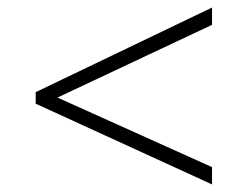

<svg xmlns="http://www.w3.org/2000/svg" viewBox="-20 -614 611 504"><path d="M536.6 -129.9 73.7 -341.8V-372.1L536.6 -594.2V-548.8L130.9 -357.9L536.6 -175.3Z"/></svg>

Font: Open Sans Light
Style: Italic
Weight: 300
Italic angle: -12°
Designer: Monotype Design Team
Foundry: Monotype Imaging Inc.
Version: Version 3.003; ttfautohint (v1.8.4)